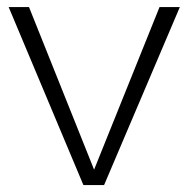

<svg xmlns="http://www.w3.org/2000/svg" viewBox="-20 -533 543 553"><path d="M4.9 -512.7H63.5L251 -44.4L439.5 -512.7H498L279.8 0H220.2Z"/></svg>

Font: Sansation Light
Style: Light
Weight: 300
Designer: Bernd Montag
Version: Version 1.301